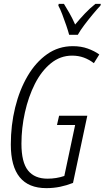

<svg xmlns="http://www.w3.org/2000/svg" viewBox="-20 -964 542 994"><path d="M220 10Q36 10 36 -216Q36 -316 58.5 -407.5Q81 -499 123 -570.5Q165 -642 224 -683.5Q283 -725 357 -725Q400 -725 434.5 -712.5Q469 -700 494 -682L466 -637Q441 -656 413.5 -666Q386 -676 353 -676Q292 -676 243 -636Q194 -596 160.5 -529.5Q127 -463 109 -382Q91 -301 91 -220Q91 -124 125 -81.5Q159 -39 226 -39Q272 -39 313 -53L369 -317H275L286 -365H432L358 -17Q325 -4 291 3Q257 10 220 10ZM338 -784Q333 -803 323 -832.5Q313 -862 302 -890.5Q291 -919 282 -935L284 -944H311Q323 -925 339 -897Q355 -869 369 -837Q393 -866 419.5 -894Q446 -922 474 -944H502L500 -935Q483 -917 460.5 -890Q438 -863 416.5 -834.5Q395 -806 383 -784Z"/></svg>

Font: Noto Sans ExtraCondensed Light
Style: Italic
Weight: 300
Width: 2
Italic angle: -12°
Designer: Monotype Design Team
Foundry: Monotype Imaging Inc.
Version: Version 2.013; ttfautohint (v1.8.4.7-5d5b)